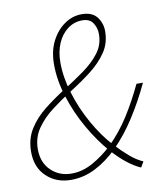

<svg xmlns="http://www.w3.org/2000/svg" viewBox="-78 -737 699 814"><g transform="rotate(-10 271.0 -330.0)"><path d="M163 12Q100 12 58 -27.5Q16 -67 16 -134Q16 -190 42.5 -232Q69 -274 111.5 -307.5Q154 -341 201 -370.5Q248 -400 290.5 -430.5Q333 -461 359.5 -496Q386 -531 386 -577Q386 -603 372 -624.5Q358 -646 326 -646Q291 -646 263 -625Q235 -604 219.5 -568Q204 -532 204 -486Q204 -422 225.5 -352Q247 -282 283.5 -217Q320 -152 364 -104Q394 -72 422 -48Q450 -24 478 -12L464 12Q436 0 405.5 -24Q375 -48 343 -84Q299 -134 260.5 -201.5Q222 -269 199 -342Q176 -415 176 -482Q176 -540 198 -582.5Q220 -625 254.5 -648.5Q289 -672 328 -672Q373 -672 393.5 -645.5Q414 -619 414 -584Q414 -533 387.5 -494Q361 -455 319 -422.5Q277 -390 230 -360.5Q183 -331 141 -299Q99 -267 72.5 -228.5Q46 -190 46 -140Q46 -83 81.5 -48.5Q117 -14 170 -14Q217 -14 262.5 -39.5Q308 -65 347 -102Q397 -151 435 -211Q473 -271 506 -341H534Q500 -268 457.5 -201.5Q415 -135 364 -84Q321 -41 270 -14.5Q219 12 163 12Z"/></g></svg>

Font: Source Sans Variable
Style: Italic
Weight: 200
Italic angle: -11°
Designer: Paul D. Hunt
Foundry: Adobe Systems Incorporated
Version: Version 3.006;hotconv 1.0.111;makeotfexe 2.5.65597